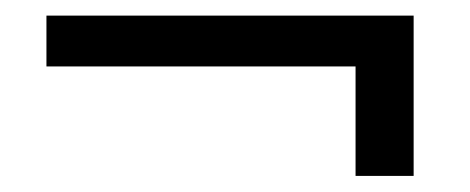

<svg xmlns="http://www.w3.org/2000/svg" viewBox="-20 -349 590 241"><path d="M38.3 -265.6V-329.4H499.2V-265.6ZM426.3 -128.2V-329.4H499.2V-128.2Z"/></svg>

Font: Yaldevi ExtraLight
Style: Regular
Weight: 200
Designer: Sol Matas, Rajitha Manaperi, Kosala Senevirathne
Foundry: Mooniak
Version: Version 1.100